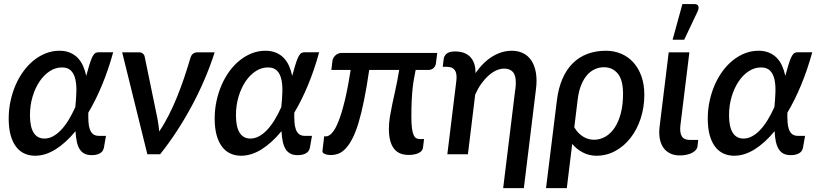

<svg xmlns="http://www.w3.org/2000/svg" viewBox="-20 -772 4098 961"><path d="M500 -32.5Q498.5 -26 495.2 -19.5Q492 -13 485 -7.8Q478 -2.5 466.8 1Q455.5 4.5 438.5 4.5Q417.5 4.5 403 -2.8Q388.5 -10 379 -25Q369.5 -40 364.5 -62.5Q359.5 -85 358 -115.5Q309.5 -56.5 258.2 -24.5Q207 7.5 155.5 7.5Q126 7.5 101.8 -3.8Q77.5 -15 60 -38.2Q42.5 -61.5 33 -96.2Q23.5 -131 23.5 -178.5Q23.5 -224 32.8 -266.8Q42 -309.5 58.5 -347.2Q75 -385 98.2 -416.5Q121.5 -448 149.8 -470.5Q178 -493 210.2 -505.5Q242.5 -518 277.5 -518Q308 -518 330.8 -508.2Q353.5 -498.5 369.5 -481.8Q385.5 -465 395.8 -442Q406 -419 411.5 -392.5L416 -407.5Q425 -441 431.8 -461.2Q438.5 -481.5 445 -492.5Q451.5 -503.5 458.2 -507Q465 -510.5 473.5 -510.5H546.5Q522.5 -423 491 -347Q459.5 -271 422 -208Q421.5 -183 422.8 -162Q424 -141 429.5 -125.2Q435 -109.5 445.8 -100.8Q456.5 -92 475.5 -92H510.5ZM202.5 -78.5Q224 -78.5 244.8 -89.5Q265.5 -100.5 285 -120.8Q304.5 -141 322.5 -170.2Q340.5 -199.5 357 -236Q361 -274.5 362.2 -310.2Q363.5 -346 357.5 -373.8Q351.5 -401.5 335.8 -418Q320 -434.5 290 -434.5Q257.5 -434.5 228.5 -415.5Q199.5 -396.5 177.8 -364Q156 -331.5 143 -288Q130 -244.5 130 -195.5Q130 -137.5 148.2 -108Q166.5 -78.5 202.5 -78.5Z M1054.5 -510Q1032.5 -441.5 1003.2 -373.2Q974 -305 938.8 -239.8Q903.5 -174.5 863.8 -113.8Q824 -53 781.5 0H717.5L591.5 -510H676.5Q688 -510 695.2 -503.8Q702.5 -497.5 704 -489L766.5 -186Q774 -149 777 -114Q803 -152.5 825.2 -196.5Q847.5 -240.5 866.5 -287.5Q885.5 -334.5 901.8 -382.8Q918 -431 932 -478.5Q936.5 -496 946 -503Q955.5 -510 966 -510Z M1531 -32.5Q1529.5 -26 1526.2 -19.5Q1523 -13 1516 -7.8Q1509 -2.5 1497.8 1Q1486.5 4.5 1469.5 4.5Q1448.5 4.5 1434 -2.8Q1419.5 -10 1410 -25Q1400.5 -40 1395.5 -62.5Q1390.5 -85 1389 -115.5Q1340.5 -56.5 1289.2 -24.5Q1238 7.5 1186.5 7.5Q1157 7.5 1132.8 -3.8Q1108.5 -15 1091 -38.2Q1073.5 -61.5 1064 -96.2Q1054.5 -131 1054.5 -178.5Q1054.5 -224 1063.8 -266.8Q1073 -309.5 1089.5 -347.2Q1106 -385 1129.2 -416.5Q1152.5 -448 1180.8 -470.5Q1209 -493 1241.2 -505.5Q1273.5 -518 1308.5 -518Q1339 -518 1361.8 -508.2Q1384.5 -498.5 1400.5 -481.8Q1416.5 -465 1426.8 -442Q1437 -419 1442.5 -392.5L1447 -407.5Q1456 -441 1462.8 -461.2Q1469.5 -481.5 1476 -492.5Q1482.5 -503.5 1489.2 -507Q1496 -510.5 1504.5 -510.5H1577.5Q1553.5 -423 1522 -347Q1490.5 -271 1453 -208Q1452.5 -183 1453.8 -162Q1455 -141 1460.5 -125.2Q1466 -109.5 1476.8 -100.8Q1487.5 -92 1506.5 -92H1541.5ZM1233.5 -78.5Q1255 -78.5 1275.8 -89.5Q1296.5 -100.5 1316 -120.8Q1335.5 -141 1353.5 -170.2Q1371.5 -199.5 1388 -236Q1392 -274.5 1393.2 -310.2Q1394.5 -346 1388.5 -373.8Q1382.5 -401.5 1366.8 -418Q1351 -434.5 1321 -434.5Q1288.5 -434.5 1259.5 -415.5Q1230.5 -396.5 1208.8 -364Q1187 -331.5 1174 -288Q1161 -244.5 1161 -195.5Q1161 -137.5 1179.2 -108Q1197.5 -78.5 1233.5 -78.5Z M2168.5 -507 2162 -456Q2160.5 -441.5 2150.5 -431.8Q2140.5 -422 2124.5 -422H2060.5Q2056.5 -401.5 2052.5 -380.5Q2048.5 -359.5 2045.5 -332.8Q2042.5 -306 2040.8 -271Q2039 -236 2039 -188Q2039 -152 2042 -130Q2045 -108 2050.5 -96Q2056 -84 2064 -80Q2072 -76 2082 -76H2102.5L2097 -32.5Q2096 -23.5 2090 -16.8Q2084 -10 2074.2 -5.5Q2064.5 -1 2052 1.2Q2039.5 3.5 2026 3.5Q1975 3.5 1950.8 -29.5Q1926.5 -62.5 1926.5 -126Q1926.5 -156 1931.2 -185.5Q1936 -215 1943.2 -249.5Q1950.5 -284 1959.8 -325.8Q1969 -367.5 1978 -422H1828Q1815.5 -336 1802.2 -270.8Q1789 -205.5 1774.8 -158.2Q1760.5 -111 1744.5 -79.8Q1728.5 -48.5 1711.2 -29.8Q1694 -11 1675 -3.5Q1656 4 1635 4Q1628 4 1620.5 2.8Q1613 1.5 1606.8 -1Q1600.5 -3.5 1596.8 -7.2Q1593 -11 1594 -16.5L1602.5 -89.5H1612Q1626.5 -89.5 1642.5 -107.2Q1658.5 -125 1674.2 -164.5Q1690 -204 1705.5 -267.5Q1721 -331 1735 -422H1638.5L1644 -467.5Q1644.5 -474 1648.2 -481Q1652 -488 1657.8 -493.8Q1663.5 -499.5 1671.5 -503.2Q1679.5 -507 1689 -507Z M2602 169.5H2498.5L2559 -324.5H2559.5Q2566.5 -379 2552.5 -403.8Q2538.5 -428.5 2502.5 -428.5Q2483.5 -428.5 2463.8 -419.5Q2444 -410.5 2425 -393.5Q2406 -376.5 2389 -352.8Q2372 -329 2358.5 -299L2322 0H2219L2264 -366.5Q2268.5 -403 2256.8 -420.2Q2245 -437.5 2218 -437.5H2196L2201 -478.5Q2203 -493 2216 -503.8Q2229 -514.5 2258.5 -514.5Q2281 -514.5 2299.8 -508.2Q2318.5 -502 2332 -488.8Q2345.5 -475.5 2353 -455Q2360.5 -434.5 2360 -406Q2399 -462 2445.8 -490Q2492.5 -518 2542 -518Q2574 -518 2599.2 -505.2Q2624.5 -492.5 2640.5 -467.8Q2656.5 -443 2662.5 -407Q2668.5 -371 2662.5 -324.5Z M2767.5 -270.5Q2775 -331 2795 -377.2Q2815 -423.5 2846.2 -454.8Q2877.5 -486 2919.5 -502Q2961.5 -518 3012.5 -518Q3054 -518 3089.2 -503Q3124.5 -488 3150.2 -459.5Q3176 -431 3190.5 -390.2Q3205 -349.5 3205 -298Q3205 -235 3186.8 -179.2Q3168.5 -123.5 3136.2 -82Q3104 -40.5 3060 -16.5Q3016 7.5 2965 7.5Q2929 7.5 2898 -8.5Q2867 -24.5 2844 -51.5L2817 169.5H2713ZM2854.5 -135Q2863.5 -119 2875 -107.2Q2886.5 -95.5 2899.2 -87.8Q2912 -80 2925.8 -76.2Q2939.5 -72.5 2952.5 -72.5Q2983.5 -72.5 3010.2 -88Q3037 -103.5 3056.5 -132.8Q3076 -162 3087.2 -204.8Q3098.5 -247.5 3098.5 -302Q3098.5 -371.5 3072.2 -403.5Q3046 -435.5 3002.5 -435.5Q2979.5 -435.5 2958 -426Q2936.5 -416.5 2919 -396.8Q2901.5 -377 2889 -346.5Q2876.5 -316 2871.5 -274.5Z M3277.5 0ZM3327 -510H3430.5L3385.5 -144Q3381.5 -108.5 3392.5 -90Q3403.5 -71.5 3434 -71.5H3475L3471 -39.5Q3469.5 -28.5 3461.5 -20Q3453.5 -11.5 3441.5 -5.8Q3429.5 0 3414.2 3Q3399 6 3383.5 6Q3354 6 3333 -4.8Q3312 -15.5 3299.2 -34.5Q3286.5 -53.5 3282 -80.2Q3277.5 -107 3281.5 -138.5ZM3346.5 -573 3395.5 -751.5H3456.5Q3471 -751.5 3475 -741.8Q3479 -732 3472 -715.5L3404.5 -573Z M3999 -32.5Q3997.5 -26 3994.2 -19.5Q3991 -13 3984 -7.8Q3977 -2.5 3965.8 1Q3954.5 4.5 3937.5 4.5Q3916.5 4.5 3902 -2.8Q3887.5 -10 3878 -25Q3868.5 -40 3863.5 -62.5Q3858.5 -85 3857 -115.5Q3808.5 -56.5 3757.2 -24.5Q3706 7.5 3654.5 7.5Q3625 7.5 3600.8 -3.8Q3576.5 -15 3559 -38.2Q3541.5 -61.5 3532 -96.2Q3522.5 -131 3522.5 -178.5Q3522.5 -224 3531.8 -266.8Q3541 -309.5 3557.5 -347.2Q3574 -385 3597.2 -416.5Q3620.5 -448 3648.8 -470.5Q3677 -493 3709.2 -505.5Q3741.5 -518 3776.5 -518Q3807 -518 3829.8 -508.2Q3852.5 -498.5 3868.5 -481.8Q3884.5 -465 3894.8 -442Q3905 -419 3910.5 -392.5L3915 -407.5Q3924 -441 3930.8 -461.2Q3937.5 -481.5 3944 -492.5Q3950.5 -503.5 3957.2 -507Q3964 -510.5 3972.5 -510.5H4045.5Q4021.5 -423 3990 -347Q3958.5 -271 3921 -208Q3920.5 -183 3921.8 -162Q3923 -141 3928.5 -125.2Q3934 -109.5 3944.8 -100.8Q3955.5 -92 3974.5 -92H4009.5ZM3701.5 -78.5Q3723 -78.5 3743.8 -89.5Q3764.5 -100.5 3784 -120.8Q3803.5 -141 3821.5 -170.2Q3839.5 -199.5 3856 -236Q3860 -274.5 3861.2 -310.2Q3862.5 -346 3856.5 -373.8Q3850.5 -401.5 3834.8 -418Q3819 -434.5 3789 -434.5Q3756.5 -434.5 3727.5 -415.5Q3698.5 -396.5 3676.8 -364Q3655 -331.5 3642 -288Q3629 -244.5 3629 -195.5Q3629 -137.5 3647.2 -108Q3665.5 -78.5 3701.5 -78.5Z"/></svg>

Font: Lato Semibold
Style: Italic
Weight: 600
Italic angle: -7°
Designer: Lukasz Dziedzic
Foundry: tyPoland Lukasz Dziedzic
Version: Version 2.006; 2014-01-15